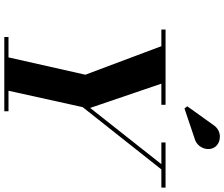

<svg xmlns="http://www.w3.org/2000/svg" viewBox="-95 -948 1043 893"><g transform="rotate(90 426.5 -501.5)"><path d="M242.5 0 327.5 -377 187.5 -750H362.5L482 -399.3L757.3 -748H781.8L478.3 -364.5L397.8 0ZM152.2 0V-19.5H497.5V0ZM117.5 -730.5V-750H467.5V-730.5ZM642.5 -730.5V-750H852.5V-730.5ZM484.5 -838 474.3 -851 560 -970.5Q571.5 -988 586.4 -995.5Q601.3 -1003 616.6 -1002.6Q632 -1002.3 644.8 -995.8Q657.5 -989.3 664.3 -979Q675 -963 673 -942.9Q671 -922.7 657.5 -906.2Q644 -889.7 620 -883.7Z"/></g></svg>

Font: Bodoni Moda
Style: Italic
Weight: 400
Italic angle: -13°
Designer: Owen Earl
Foundry: indestructible type
Version: Version 2.005